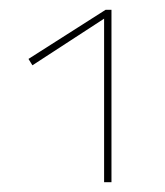

<svg xmlns="http://www.w3.org/2000/svg" viewBox="-20 -777 335 391"><path d="M207 -757V-406H192V-739L46 -644L38 -657L195 -757Z"/></svg>

Font: Ysabeau SC Thin
Style: Regular
Weight: 200
Designer: Christian Thalmann (Catharsis Fonts)
Version: Version 0.003